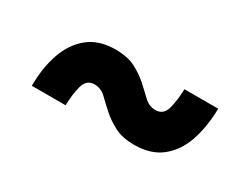

<svg xmlns="http://www.w3.org/2000/svg" viewBox="-38 -588 692 542"><g transform="rotate(30 308.0 -317.5)"><path d="M560 -421Q559 -361 543 -314.5Q527 -268 493 -241Q459 -214 406 -214Q366 -214 340.5 -227.5Q315 -241 297 -257Q277 -275 261 -290.5Q245 -306 224 -306Q198 -306 190.5 -278.5Q183 -251 182 -214H72Q72 -273 88.5 -320Q105 -367 139 -394Q173 -421 226 -421Q266 -421 291.5 -407.5Q317 -394 335 -378Q355 -360 371 -344.5Q387 -329 408 -329Q434 -329 441.5 -356.5Q449 -384 450 -421Z"/></g></svg>

Font: Kufam
Style: Bold Italic
Weight: 700
Italic angle: -11°
Designer: Artur Schmal
Foundry: Original Type
Version: Version 1.301; ttfautohint (v1.8.3)